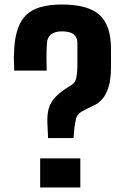

<svg xmlns="http://www.w3.org/2000/svg" viewBox="-20 -831 553 851"><path d="M193 -219 191 -267Q188 -305 192.5 -334.5Q197 -364 216 -389.5Q235 -415 276 -441L295 -453Q314 -464 318.5 -487.5Q323 -511 323 -535V-641Q323 -692 255 -692Q192 -692 188 -640Q186 -610 186 -577.5Q186 -545 187 -518H43Q43 -542 42 -556Q41 -570 41.5 -583Q42 -596 43 -614Q49 -720 97 -765.5Q145 -811 254 -811Q370 -811 421 -765Q472 -719 472 -614Q472 -595 472 -575Q472 -555 472 -535Q472 -480 461.5 -446.5Q451 -413 435.5 -394.5Q420 -376 402.5 -367Q385 -358 370 -351L345 -338Q322 -326 317.5 -306.5Q313 -287 310 -267L306 -219ZM158 0V-129H336V0Z"/></svg>

Font: Big Shoulders Text ExtraBold
Style: Regular
Weight: 800
Designer: Patric King
Foundry: XO Type Co
Version: Version 1.000; ttfautohint (v1.8.2)